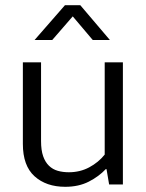

<svg xmlns="http://www.w3.org/2000/svg" viewBox="-20 -710 561 739"><path d="M383 -470H453V0H400L390 -59H387Q361 -31 322 -11Q283 9 231 9Q158 9 113 -31.5Q68 -72 68 -156V-470H138V-167Q138 -132 146 -109Q154 -86 168.5 -72Q183 -58 202.5 -52.5Q222 -47 245 -47Q288 -47 323.5 -66Q359 -85 383 -115ZM403 -556H337L260 -647L181 -556H113L230 -690H289Z"/></svg>

Font: Ek Mukta Light
Style: Regular
Weight: 300
Designer: Girish Dalvi and Yashodeep Gholap
Foundry: Ek Type
Version: Version 2.538;PS 1.002;hotconv 16.6.51;makeotf.lib2.5.65220;